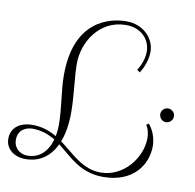

<svg xmlns="http://www.w3.org/2000/svg" viewBox="-87 -826 996 980"><g transform="rotate(10 411.5 -335.5)"><path d="M104 45C178 45 230 6 261 -59C331 -6 389 66 510 66C664 66 733 -35 733 -132C733 -199 695 -240 693 -243L681 -234C695 -214 699 -186 699 -168C699 -68 614 46 493 46C399 46 340 -23 268 -76C285 -118 293 -170 293 -229C293 -318 278 -407 278 -481C278 -593 355 -718 492 -718C570 -718 619 -666 619 -601C619 -549 587 -503 587 -503L602 -492C604 -495 638 -545 638 -605C638 -671 581 -737 491 -737C402 -737 223 -694 223 -412C223 -329 242 -245 242 -156C242 -135 240 -115 236 -97C201 -118 160 -133 111 -133C42 -133 0 -98 0 -42C0 8 42 45 104 45ZM110 26C71 26 39 -2 39 -43C39 -105 93 -114 113 -114C161 -114 199 -99 232 -79C214 -15 173 26 110 26ZM813 -301C813 -320 797 -336 777 -336C758 -336 742 -320 742 -301C742 -281 758 -265 777 -265C797 -265 813 -281 813 -301Z"/></g></svg>

Font: Clicker Script
Style: Regular
Weight: 400
Designer: Astigmatic (AOETI)
Foundry: Astigmatic (AOETI)
Version: Version 1.000